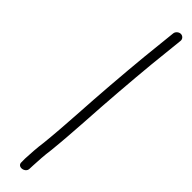

<svg xmlns="http://www.w3.org/2000/svg" viewBox="-278 -628 713 713"><g transform="rotate(45 78.0 -272.0)"><path d="M117 -639 102.6 -502C100.4 -480.7 98 -455 95.5 -425L88.1 -335C79.4 -230 75.4 -118.3 64.4 -13C59.6 20.9 58.2 49.8 56.7 79L56.9 96C54.1 122.6 95.7 117 95.3 93L96 76C97.3 48.9 98.8 19.7 103.3 -12C114.6 -119.8 118.5 -229.4 127.3 -336.5C130.9 -381 130.9 -381 134.6 -425.5C137 -455.2 139.4 -480.7 141.6 -502L156 -639C157.1 -649.3 148.6 -658 138.5 -658C128.3 -658 118.1 -649.3 117 -639Z"/></g></svg>

Font: Just Breathe
Style: Obl2
Weight: 400
Foundry: Cannot Into Space Fonts
Version: Version 0.72